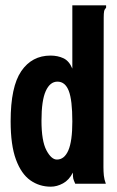

<svg xmlns="http://www.w3.org/2000/svg" viewBox="-20 -691 440 722"><path d="M171 11Q128 11 94 -13Q60 -37 40 -91Q20 -145 20 -235Q20 -365 60 -423.5Q100 -482 170 -482Q197 -482 218.5 -472Q240 -462 252 -433V-671H379V-662Q373 -656 371.5 -648.5Q370 -641 370 -625L369 -62Q369 -46 370.5 -31Q372 -16 378 0H263Q257 -13 255.5 -19.5Q254 -26 254 -42Q240 -14 217 -1.5Q194 11 171 11ZM194 -91Q222 -91 237 -125.5Q252 -160 252 -234Q252 -315 238.5 -349.5Q225 -384 196 -384Q168 -384 152 -348.5Q136 -313 136 -237Q136 -161 154.5 -126Q173 -91 194 -91Z"/></svg>

Font: Inconsolata Condensed Black
Style: Regular
Weight: 900
Width: 3
Monospace: yes
Designer: Raph Levien, Cyreal, Brenton Simpson
Foundry: Raph Levien, Cyreal, Google
Version: Version 3.001; ttfautohint (v1.8.2.53-6de2)